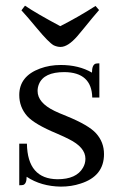

<svg xmlns="http://www.w3.org/2000/svg" viewBox="-20 -657 431 686"><path d="M185.5 -16.6C113.9 -17.3 77.5 -59.6 76.2 -143.6H48.8V4.9C54 4.9 58.6 4.6 62.5 3.9C71 1.3 75.2 -8.5 75.2 -25.4C109.7 -2.6 150.4 9.1 197.3 9.8C222.7 9.8 246.1 6.2 267.6 -1C323.6 -18.6 351.6 -53.7 351.6 -106.4C351.6 -135.1 342.1 -159.8 323.2 -180.7C305.7 -200.2 270.5 -220.7 217.8 -242.2C198.2 -250 183.9 -256.2 174.8 -260.7C134.4 -280.3 114.3 -304 114.3 -332C114.3 -340.5 115.9 -348.6 119.1 -356.4C130.9 -385.1 161.1 -399.4 210 -399.4C275.1 -398.8 308.3 -368.5 309.6 -308.6H335V-430.7C330.4 -430.7 326.2 -430.3 322.3 -429.7C313.2 -427.1 308.6 -416.3 308.6 -397.5C277.3 -415.7 240.2 -424.8 197.3 -424.8C170.6 -424.8 145.8 -420.6 123 -412.1C73.6 -393.9 48.8 -362.3 48.8 -317.4C48.8 -288.7 58.3 -263.7 77.1 -242.2C94.7 -222.7 130.2 -201.8 183.6 -179.7C203.1 -171.2 217.1 -164.7 225.6 -160.2C265.3 -140.6 285.2 -117.2 285.2 -89.8C285.2 -78.1 282.2 -67.4 276.4 -57.6C260.7 -30.3 230.5 -16.6 185.5 -16.6ZM196.3 -489.3C188.5 -489.3 180.3 -491.2 171.9 -495.1C160.2 -501.6 140 -522.1 111.3 -556.6C89.8 -582.7 71.6 -603.8 56.6 -620.1L69.3 -636.7C96 -618.5 138 -594.1 195.3 -563.5C237.6 -585 279.6 -609 321.3 -635.7L334 -621.1C319.7 -604.8 301.8 -583.3 280.3 -556.6L255.9 -527.3C233.7 -502 213.9 -489.3 196.3 -489.3Z"/></svg>

Font: Abhaya Libre
Style: Regular
Weight: 400
Designer: Pushpananda Ekanayake, Sol Matas, Pathum Egodawatta
Foundry: Mooniak
Version: Version 1.041; ; ttfautohint (v1.5)